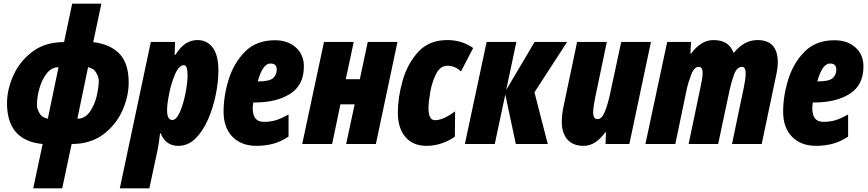

<svg xmlns="http://www.w3.org/2000/svg" viewBox="-20 -780 4701 1040"><path d="M160 240H317L368 0Q469 0 538 -51Q607 -102 642 -179Q677 -256 677 -333Q677 -436 628 -488Q579 -540 485 -552L529 -760H371L327 -552Q224 -552 155.5 -500Q87 -448 52.5 -371.5Q18 -295 18 -221Q18 -18 211 0ZM399 -137 457 -416Q488 -410 501.5 -385.5Q515 -361 515 -344Q515 -307 503.5 -258.5Q492 -210 466 -173.5Q440 -137 399 -137ZM239 -137Q207 -143 193.5 -167.5Q180 -192 180 -209Q180 -255 194 -303Q208 -351 234 -383.5Q260 -416 297 -416Z M913 -130Q885 -130 885 -183Q885 -216 896.5 -274Q908 -332 929 -379.5Q950 -427 976 -427Q996 -427 996 -373Q996 -334 985 -276.5Q974 -219 955 -174.5Q936 -130 913 -130ZM629 240H789L834 30Q840 3 847 -58H850Q878 10 945 10Q999 10 1039.5 -30.5Q1080 -71 1107.5 -134.5Q1135 -198 1149 -268Q1163 -338 1163 -398Q1163 -482 1132 -522.5Q1101 -563 1050 -563Q1016 -563 987 -545Q958 -527 930 -483H926L928 -553H797Z M1370 10Q1414 10 1456.5 -0.5Q1499 -11 1543 -40V-160Q1502 -137 1473 -128.5Q1444 -120 1409 -120Q1349 -120 1349 -192Q1349 -208 1352 -225H1362Q1478 -225 1552 -272Q1626 -319 1626 -420Q1626 -484 1582.5 -523Q1539 -562 1469 -562Q1369 -562 1308 -501Q1247 -440 1219 -350.5Q1191 -261 1191 -175Q1191 -89 1239 -39.5Q1287 10 1370 10ZM1376 -339Q1403 -436 1445 -436Q1479 -436 1479 -403Q1479 -375 1459.5 -357Q1440 -339 1378 -339Z M1617 0 1735 -553H1896L1853 -351H1929L1972 -553H2133L2016 0H1855L1901 -215H1824L1779 0Z M2291 10Q2335 10 2376.5 -5Q2418 -20 2444 -40L2445 -177Q2381 -129 2336 -129Q2301 -129 2301 -194Q2301 -226 2310.5 -281Q2320 -336 2342.5 -380Q2365 -424 2404 -424Q2444 -424 2477 -393L2543 -520Q2482 -563 2403 -563Q2304 -563 2245.5 -499Q2187 -435 2161 -343.5Q2135 -252 2135 -169Q2135 -87 2175.5 -38.5Q2216 10 2291 10Z M2498 0 2616 -553H2777L2722 -293L2876 -553H3052L2875 -280L2947 0H2774L2717 -268L2660 0Z M3141 10Q3176 10 3205.5 -10Q3235 -30 3259 -64H3262L3260 0H3389L3506 -553H3345L3284 -269Q3272 -214 3256 -174.5Q3240 -135 3217 -135Q3193 -135 3193 -170Q3193 -197 3203 -247L3267 -553H3106L3032 -201Q3023 -158 3023 -119Q3023 -60 3053 -25Q3083 10 3141 10Z M3476 0H3638L3699 -293Q3707 -331 3723.5 -374.5Q3740 -418 3765 -418Q3786 -418 3786 -384Q3786 -370 3782.5 -349Q3779 -328 3774 -306L3710 0H3870L3932 -292Q3940 -331 3955.5 -374.5Q3971 -418 3999 -418Q4019 -418 4019 -381Q4019 -354 4009 -306L3945 0H4106L4180 -353Q4193 -407 4193 -442Q4193 -563 4083 -563Q4011 -563 3956 -495H3953Q3928 -563 3845 -563Q3809 -563 3778 -543Q3747 -523 3724 -490H3720L3723 -553H3594Z M4401 10Q4445 10 4487.5 -0.5Q4530 -11 4574 -40V-160Q4533 -137 4504 -128.5Q4475 -120 4440 -120Q4380 -120 4380 -192Q4380 -208 4383 -225H4393Q4509 -225 4583 -272Q4657 -319 4657 -420Q4657 -484 4613.5 -523Q4570 -562 4500 -562Q4400 -562 4339 -501Q4278 -440 4250 -350.5Q4222 -261 4222 -175Q4222 -89 4270 -39.5Q4318 10 4401 10ZM4407 -339Q4434 -436 4476 -436Q4510 -436 4510 -403Q4510 -375 4490.5 -357Q4471 -339 4409 -339Z"/></svg>

Font: Noto Sans Display Condensed Black
Style: Italic
Weight: 900
Width: 3
Italic angle: -192°
Designer: Monotype Design Team
Foundry: Monotype Imaging Inc.
Version: Version 1.900